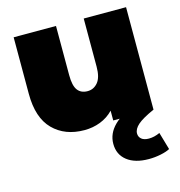

<svg xmlns="http://www.w3.org/2000/svg" viewBox="-114 -648 927 990"><g transform="rotate(-15 349.0 -153.5)"><path d="M648 -547V0H433V-52Q403 -21 363 -5.5Q323 10 278 10Q174 10 111 -53.5Q48 -117 48 -245V-547H274V-284Q274 -228 292 -204Q310 -180 345 -180Q378 -180 400 -206.5Q422 -233 422 -290V-547ZM402 117Q402 62 445.5 19Q489 -24 569 -49L648 0Q585 28 559.5 50.5Q534 73 534 97Q534 115 547.5 126.5Q561 138 587 138Q616 138 646 124L673 217Q655 227 623.5 233.5Q592 240 560 240Q486 240 444 207Q402 174 402 117Z"/></g></svg>

Font: Montserrat Alternates Black
Style: Regular
Weight: 900
Designer: Julieta Ulanovsky
Foundry: Julieta Ulanovsky
Version: Version 7.200